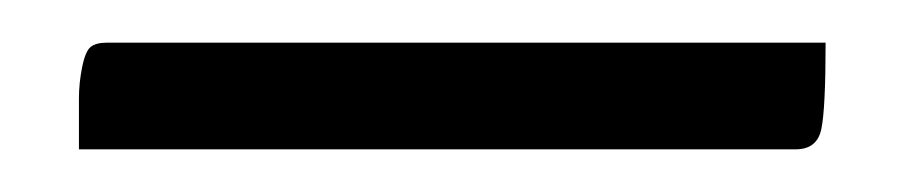

<svg xmlns="http://www.w3.org/2000/svg" viewBox="-20 24 423 90"><path d="M17 94Q17 77 17 70Q17 63 18.5 55.5Q20 48 22.5 46Q25 44 30 44H367Q367 75 365 84.5Q363 94 353 94Z"/></svg>

Font: Yanone Kaffeesatz Light
Style: Regular
Weight: 300
Designer: Yanone (Cyrillic: Daniel Pouzeot)
Foundry: Yanone
Version: Version 1.003;PS 001.003;hotconv 1.0.88;makeotf.lib2.5.64775